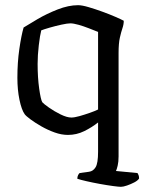

<svg xmlns="http://www.w3.org/2000/svg" viewBox="-20 -520 556 740"><path d="M446 200Q438 200 415.5 197Q393 194 365.5 189Q338 184 314 178.5Q290 173 278 169Q278 161 281 155Q284 149 287 147L323 142Q339 140 348.5 124.5Q358 109 358 65V-48Q334 -29 304.5 -14.5Q275 0 242 0Q217 0 190.5 -9.5Q164 -19 139.5 -33Q115 -47 97.5 -60Q80 -73 75 -80Q63 -97 55 -135.5Q47 -174 47 -220Q47 -279 54.5 -331Q62 -383 71 -414Q90 -426 125 -446.5Q160 -467 202 -483.5Q244 -500 281 -500Q296 -500 321.5 -492.5Q347 -485 374.5 -475Q402 -465 425 -455Q448 -445 457 -440Q457 -426 452 -411.5Q447 -397 442 -375Q437 -353 437 -315V83Q437 104 433.5 118.5Q430 133 427 139L510 147Q512 150 514 155Q516 160 516 168Q511 176 497.5 183Q484 190 469.5 195Q455 200 446 200ZM255 -67Q267 -67 286.5 -72.5Q306 -78 326 -85Q346 -92 358 -98V-397Q343 -403 322.5 -411Q302 -419 282.5 -424.5Q263 -430 251 -430Q240 -430 217 -425Q194 -420 171.5 -413.5Q149 -407 139 -403Q134 -384 129.5 -345.5Q125 -307 125 -274Q125 -221 131 -178.5Q137 -136 143 -126Q148 -120 168.5 -105.5Q189 -91 213.5 -79Q238 -67 255 -67Z"/></svg>

Font: Texturina 72pt
Style: Regular
Weight: 400
Designer: Guillermo Torres Carreño
Foundry: Omnibus-Type
Version: Version 1.002; ttfautohint (v1.8.3)